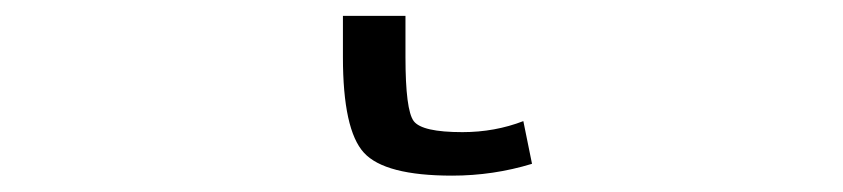

<svg xmlns="http://www.w3.org/2000/svg" viewBox="-20 40 1040 237"><path d="M480.5 110.4Q480.5 175.8 490.7 189.5Q501 203.1 550.8 203.1Q590.8 203.1 626 189.5L636.7 242.2Q588.9 256.8 538.1 256.8Q455.1 256.8 429.2 228.5Q403.3 200.2 403.3 110.4V59.6H480.5Z"/></svg>

Font: GenEi Gothic M SemiLight
Style: Regular
Weight: 350
Designer: o_tamon (Modified); [Source Han Sans]
Ryoko NISHIZUKA  (kana & ideographs); Paul D. Hunt (Latin, Greek & Cyrillic); Wenl
Version: Version 1.1a;Original Version 1.004